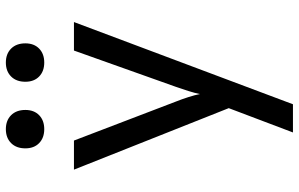

<svg xmlns="http://www.w3.org/2000/svg" viewBox="-198 -618 997 640"><g transform="rotate(-90 300.0 -298.5)"><path d="M178 180 259 -34 54 -550H151L281 -210Q289 -190 296 -168Q303 -146 306 -130Q309 -146 316 -168Q323 -190 330 -210L451 -550H546L272 180ZM411 -649Q382 -649 364.5 -666Q347 -683 347 -712Q347 -742 364.5 -759.5Q382 -777 411 -777Q440 -777 457.5 -759.5Q475 -742 475 -712Q475 -683 457.5 -666Q440 -649 411 -649ZM189 -649Q160 -649 142.5 -666Q125 -683 125 -712Q125 -742 142.5 -759.5Q160 -777 189 -777Q218 -777 235.5 -759.5Q253 -742 253 -712Q253 -683 235.5 -666Q218 -649 189 -649Z"/></g></svg>

Font: JetBrainsMonoNL NFM
Style: Regular
Weight: 400
Monospace: yes
Designer: Philipp Nurullin, Konstantin Bulenkov
Foundry: JetBrains
Version: Version 2.304; ttfautohint (v1.8.4.7-5d5b);Nerd Fonts 3.3.0